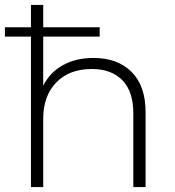

<svg xmlns="http://www.w3.org/2000/svg" viewBox="-20 -762 713 782"><path d="M573 -305V0H523V-301Q523 -389 478.5 -435Q434 -481 354 -481Q262 -481 209 -426Q156 -371 156 -278V0H106V-742H156V-413Q183 -467 236 -496.5Q289 -526 361 -526Q459 -526 516 -469Q573 -412 573 -305ZM0 -651H386V-613H0Z"/></svg>

Font: Idrija Light
Style: Regular
Weight: 300
Designer: Julieta Ulanovsky
Foundry: Julieta Ulanovsky
Version: Version 7.200